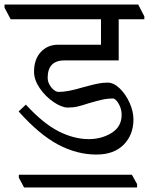

<svg xmlns="http://www.w3.org/2000/svg" viewBox="-51 -665 656 846"><path d="M585 -593V-580H472V-399H234Q159 -399 159 -322Q159 -300 175 -280Q191 -260 208 -260Q248 -260 317 -281Q354 -291 377 -296Q400 -301 423 -301Q450 -301 476.5 -275.5Q503 -250 520 -212Q537 -174 537 -139Q537 -71 494 -27.5Q451 16 374 16Q288 16 205 -28Q122 -72 31 -174L63 -204Q139 -121 207 -86.5Q275 -52 340 -52Q397 -52 441 -79.5Q485 -107 485 -159Q485 -183 474 -204Q463 -225 450 -231Q421 -231 397.5 -225.5Q374 -220 340 -210Q313 -201 292.5 -196Q272 -191 248 -191Q221 -191 185 -215.5Q149 -240 124 -276.5Q99 -313 99 -349Q99 -404 129 -436Q159 -468 205 -468H394V-580H-4L-31 -631V-645H558ZM553 146V161H55L32 118V105H530Z"/></svg>

Font: Martel
Style: Regular
Weight: 400
Designer: Dan Reynolds
Foundry: Dan Reynolds
Version: Version 1.001; ttfautohint (v1.1) -l 5 -r 5 -G 72 -x 0 -D la